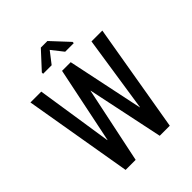

<svg xmlns="http://www.w3.org/2000/svg" viewBox="-247 -1046 1187 1187"><g transform="rotate(-45 346.5 -452.5)"><path d="M488.3 -211.4H489.7L565.4 -710.9H660.2L539.1 0H451.2L346.7 -498.5H345.2L240.7 0H152.8L31.7 -710.9H126.5L203.1 -210H204.6L308.1 -710.9H383.8ZM480.5 -791.5V-780.8H405.3L345.7 -856.4L287.1 -780.8H212.4V-792L316.9 -905.3H374.5Z"/></g></svg>

Font: Franco
Style: Regular
Weight: 400
Designer: Google
Version: Version 1.200311; 2013